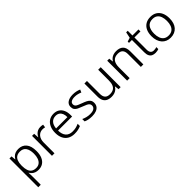

<svg xmlns="http://www.w3.org/2000/svg" viewBox="264 -2027 3632 3632"><g transform="rotate(-45 2080.0 -211.0)"><path d="M331 -543Q432 -543 490.5 -474.5Q549 -406 549 -269Q549 -179 521.5 -116.5Q494 -54 444.5 -22Q395 10 327 10Q282 10 248 -3Q214 -16 191.5 -37Q169 -58 154 -84H150Q152 -61 153 -33Q154 -5 154 18V237H87V-533H142L151 -443H154Q169 -470 192 -493Q215 -516 249.5 -529.5Q284 -543 331 -543ZM320 -486Q263 -486 226.5 -462.5Q190 -439 172.5 -393Q155 -347 154 -279V-267Q154 -194 171 -145.5Q188 -97 224.5 -72Q261 -47 318 -47Q372 -47 407.5 -74.5Q443 -102 461 -152Q479 -202 479 -270Q479 -372 439.5 -429Q400 -486 320 -486Z M920 -543Q938 -543 956 -541Q974 -539 989 -535L980 -473Q965 -477 949 -479Q933 -481 916 -481Q881 -481 852.5 -467.5Q824 -454 802.5 -429Q781 -404 769.5 -368.5Q758 -333 758 -290V0H691V-533H747L754 -434H758Q772 -465 795 -489.5Q818 -514 849.5 -528.5Q881 -543 920 -543Z M1274 -543Q1343 -543 1390 -512Q1437 -481 1461.5 -426.5Q1486 -372 1486 -300V-256H1110Q1111 -155 1158.5 -101.5Q1206 -48 1294 -48Q1344 -48 1382 -57Q1420 -66 1463 -85V-24Q1423 -7 1383.5 1.5Q1344 10 1291 10Q1213 10 1156.5 -22.5Q1100 -55 1070 -116Q1040 -177 1040 -262Q1040 -346 1068 -409Q1096 -472 1148.5 -507.5Q1201 -543 1274 -543ZM1274 -487Q1204 -487 1161.5 -441Q1119 -395 1112 -311H1415Q1416 -364 1400.5 -403Q1385 -442 1353.5 -464.5Q1322 -487 1274 -487Z M1966 -143Q1966 -94 1941.5 -60Q1917 -26 1870.5 -8Q1824 10 1758 10Q1702 10 1660 0.5Q1618 -9 1588 -24V-87Q1622 -70 1667 -58Q1712 -46 1759 -46Q1834 -46 1867.5 -71Q1901 -96 1901 -138Q1901 -164 1886.5 -182.5Q1872 -201 1840.5 -216.5Q1809 -232 1759 -250Q1709 -268 1671.5 -286Q1634 -304 1613.5 -331.5Q1593 -359 1593 -405Q1593 -471 1646 -507Q1699 -543 1787 -543Q1836 -543 1878 -534Q1920 -525 1955 -509L1931 -454Q1899 -468 1861 -477.5Q1823 -487 1783 -487Q1723 -487 1690.5 -466.5Q1658 -446 1658 -408Q1658 -380 1673.5 -362.5Q1689 -345 1720.5 -331.5Q1752 -318 1800 -300Q1848 -283 1886 -264Q1924 -245 1945 -217Q1966 -189 1966 -143Z M2528 -533V0H2473L2463 -84H2459Q2444 -56 2418 -34.5Q2392 -13 2358 -1.5Q2324 10 2282 10Q2220 10 2177.5 -11Q2135 -32 2113.5 -75Q2092 -118 2092 -184V-533H2160V-189Q2160 -117 2192.5 -82Q2225 -47 2291 -47Q2350 -47 2387.5 -69.5Q2425 -92 2442.5 -136.5Q2460 -181 2460 -247V-533Z M2947 -543Q3039 -543 3087.5 -496.5Q3136 -450 3136 -348V0H3069V-344Q3069 -416 3036.5 -451Q3004 -486 2938 -486Q2850 -486 2809.5 -435.5Q2769 -385 2769 -286V0H2702V-533H2756L2766 -448H2770Q2786 -477 2811.5 -498.5Q2837 -520 2871 -531.5Q2905 -543 2947 -543Z M3465 -46Q3486 -46 3506.5 -49.5Q3527 -53 3541 -58V-5Q3526 1 3502.5 5.5Q3479 10 3455 10Q3411 10 3378.5 -5.5Q3346 -21 3328 -56.5Q3310 -92 3310 -151V-480H3232V-515L3310 -539L3335 -659H3377V-533H3538V-480H3377V-153Q3377 -100 3399.5 -73Q3422 -46 3465 -46Z M4104 -267Q4104 -203 4088 -152Q4072 -101 4040.5 -65Q4009 -29 3964 -9.5Q3919 10 3861 10Q3807 10 3762.5 -9Q3718 -28 3686.5 -64.5Q3655 -101 3638 -152Q3621 -203 3621 -267Q3621 -355 3650.5 -416.5Q3680 -478 3734.5 -510.5Q3789 -543 3865 -543Q3940 -543 3993.5 -509.5Q4047 -476 4075.5 -414Q4104 -352 4104 -267ZM3691 -267Q3691 -201 3709.5 -151Q3728 -101 3766 -74Q3804 -47 3862 -47Q3922 -47 3960 -74.5Q3998 -102 4016 -151.5Q4034 -201 4034 -267Q4034 -333 4016.5 -382Q3999 -431 3961.5 -458.5Q3924 -486 3864 -486Q3776 -486 3733.5 -428Q3691 -370 3691 -267Z"/></g></svg>

Font: Noto Sans Oriya Light
Style: Regular
Weight: 300
Version: Version 2.003